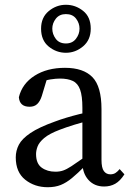

<svg xmlns="http://www.w3.org/2000/svg" viewBox="-20 -771 548 804"><path d="M256 -589Q283 -589 298 -608.5Q313 -628 313 -651Q313 -674 298.5 -693Q284 -712 256 -712Q229 -712 214 -693Q199 -674 199 -651Q199 -628 213.5 -608.5Q228 -589 256 -589ZM256 -550Q216 -550 184 -576Q152 -602 152 -651Q152 -698 184 -724.5Q216 -751 256 -751Q296 -751 328 -725.5Q360 -700 360 -651Q360 -604 328 -577Q296 -550 256 -550ZM46 -112Q46 -140 59 -165Q72 -190 107.5 -214Q143 -238 210 -262Q231 -270 257.5 -278Q284 -286 312 -293Q340 -300 365 -304V-268Q331 -261 292.5 -249Q254 -237 231 -228Q186 -211 165 -193Q144 -175 137.5 -158Q131 -141 131 -126Q131 -86 154.5 -69Q178 -52 212 -52Q230 -52 244.5 -57Q259 -62 279 -75Q299 -88 330 -110L350 -125L364 -104L335 -75Q305 -45 281.5 -25.5Q258 -6 234.5 3.5Q211 13 180 13Q125 13 85.5 -18.5Q46 -50 46 -112ZM325 -92V-320Q325 -369 315.5 -395.5Q306 -422 285 -432Q264 -442 231 -442Q214 -442 191.5 -438.5Q169 -435 141 -424L181 -455L155 -369Q148 -347 136 -335.5Q124 -324 104 -324Q62 -324 59 -364Q73 -421 125 -454Q177 -487 252 -487Q329 -487 367 -448Q405 -409 405 -314V-102Q405 -68 415 -54.5Q425 -41 442 -41Q455 -41 464 -47Q473 -53 481 -63L501 -41Q483 -13 462.5 -1.5Q442 10 416 10Q375 10 350 -18Q325 -46 325 -92Z"/></svg>

Font: Adobe Variable Font Prototype
Style: Regular
Weight: 389
Designer: Frank Grießhammer
Foundry: Adobe
Version: Version 1.004;hotconv 1.0.113;makeotfexe 2.5.65598